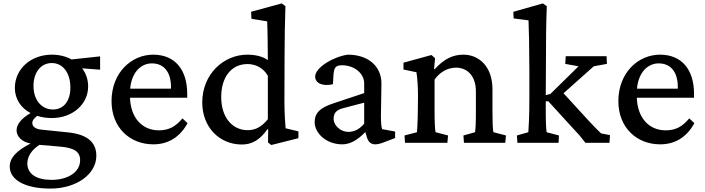

<svg xmlns="http://www.w3.org/2000/svg" viewBox="-20 -836 4125 1124"><path d="M275 268C427 268 544 184 544 76C544 -6 487 -50 378 -61L223 -77C188 -80 169 -95 169 -117C169 -130 178 -142 198 -158C224 -149 253 -145 284 -145C404 -145 496 -225 496 -330C496 -370 483 -407 461 -436L566 -428V-506L399 -488C366 -506 327 -516 284 -516C161 -516 67 -433 67 -321C67 -257 102 -204 159 -174C107 -144 77 -109 77 -73C77 -35 111 -4 159 4C75 47 37 89 37 139C37 218 128 268 275 268ZM140 121C140 79 166 41 211 12L329 22C415 29 449 52 449 102C449 171 379 217 281 217C193 217 140 182 140 121ZM176 -333C176 -413 220 -467 283 -467C348 -467 392 -410 392 -323C392 -245 353 -195 290 -195C223 -195 176 -251 176 -333Z M878 9C963 9 1033 -32 1078 -115L1048 -143C1007 -93 966 -73 910 -73C813 -73 745 -145 741 -264H1076V-286C1076 -430 1003 -515 879 -516C750 -517 633 -411 633 -244C633 -89 740 9 878 9ZM742 -317C751 -416 808 -465 869 -465C939 -465 981 -415 981 -327V-317Z M1568 13 1727 -27V-67L1652 -85C1650 -110 1645 -168 1645 -248L1646 -519C1646 -616 1648 -702 1651 -800L1629 -816L1450 -767L1452 -726L1544 -711C1546 -682 1548 -541 1548 -484C1518 -507 1470 -516 1428 -516C1291 -516 1164 -404 1164 -236C1164 -92 1264 10 1396 10C1452 10 1500 -14 1546 -80L1550 -79L1549 -2ZM1275 -268C1275 -383 1333 -461 1429 -461C1472 -461 1520 -442 1548 -392V-138C1509 -90 1472 -74 1429 -74C1344 -74 1275 -144 1275 -268Z M1984 9C2029 9 2072 -15 2119 -63L2128 -32C2136 -5 2152 9 2177 9C2191 9 2211 4 2233 -5L2293 -28V-66L2217 -80C2212 -94 2210 -125 2210 -156L2213 -349C2212 -450 2134 -516 2016 -516C1934 -505 1825 -441 1825 -388C1825 -348 1870 -329 1929 -343L1932 -394C1935 -441 1945 -454 1983 -454C2053 -454 2112 -407 2112 -348V-291L1932 -231C1854 -206 1822 -174 1822 -121C1822 -58 1888 9 1984 9ZM1933 -141C1933 -172 1948 -192 1986 -202L2112 -235V-112C2084 -79 2054 -64 2019 -64C1973 -64 1933 -102 1933 -141Z M2351 0H2599L2603 -43L2530 -62C2526 -78 2524 -124 2524 -194V-370C2555 -414 2600 -440 2650 -440C2705 -440 2766 -403 2766 -300V-177C2766 -114 2764 -80 2761 -62L2693 -43L2696 0H2938L2942 -43L2869 -62C2864 -76 2863 -128 2863 -183V-313C2863 -450 2781 -516 2693 -516C2631 -516 2579 -491 2525 -431L2521 -432L2527 -495L2506 -514L2342 -469V-429L2418 -413C2423 -382 2427 -328 2427 -277L2426 -186C2425 -110 2422 -76 2421 -62L2348 -43Z M3009 0H3250L3252 -43L3180 -62C3178 -73 3175 -112 3175 -173V-243H3190L3348 -70C3365 -53 3379 -37 3407 0H3548L3551 -45L3499 -55C3482 -71 3453 -100 3432 -123L3279 -290L3456 -448L3533 -462L3531 -507H3292L3289 -462L3367 -448L3202 -286L3175 -279L3176 -458C3176 -606 3177 -696 3181 -800L3158 -816L2985 -767L2987 -728L3074 -717C3076 -686 3079 -543 3079 -427V-259C3079 -159 3075 -85 3073 -62L3006 -43Z M3845 9C3930 9 4000 -32 4045 -115L4015 -143C3974 -93 3933 -73 3877 -73C3780 -73 3712 -145 3708 -264H4043V-286C4043 -430 3970 -515 3846 -516C3717 -517 3600 -411 3600 -244C3600 -89 3707 9 3845 9ZM3709 -317C3718 -416 3775 -465 3836 -465C3906 -465 3948 -415 3948 -327V-317Z"/></svg>

Font: TPK Tissa Web Medium
Style: Regular
Weight: 500
Designer: Jacques Le Bailly, Suppakit Chalermlarp | Katatrad Co.,Ltd.
Foundry: Jacques Le Bailly, Cadson Demak Co.,Ltd.
Version: Version 5.000;Glyphs 3.1.2 (3151)